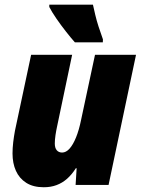

<svg xmlns="http://www.w3.org/2000/svg" viewBox="-20 -786 598 816"><path d="M166 9.8Q121.1 9.8 91.6 -9Q62 -27.8 47.6 -60.1Q33.2 -92.3 33.2 -133.8Q33.2 -156.2 36.1 -181.2Q39.1 -206.1 43.5 -230L112.3 -553.2H286.6L222.7 -249Q218.8 -231.4 215.8 -211.4Q212.9 -191.4 212.9 -176.3Q212.9 -157.2 221.2 -147.5Q229.5 -137.7 244.1 -137.7Q260.7 -137.7 275.6 -154.3Q290.5 -170.9 303.2 -202.1Q315.9 -233.4 324.7 -276.9L383.8 -553.2H558.1L441.4 0H301.3L305.7 -70.8H302.2Q285.2 -43.9 264.9 -26.1Q244.6 -8.3 220.2 0.7Q195.8 9.8 166 9.8ZM298.3 -606Q281.7 -624.5 260.3 -651.9Q238.8 -679.2 219.5 -707.3Q200.2 -735.4 189.5 -756.3V-766.1H375Q379.4 -746.1 385 -722.4Q390.6 -698.7 398.9 -672.9Q407.2 -647 417.5 -618.7L417 -606Z"/></svg>

Font: Open Sans SemiCondensed ExtraBold
Style: Italic
Weight: 800
Width: 4
Italic angle: -12°
Designer: Monotype Design Team
Foundry: Monotype Imaging Inc.
Version: Version 3.003